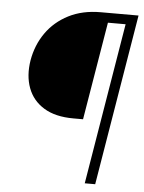

<svg xmlns="http://www.w3.org/2000/svg" viewBox="-52 -770 610 813"><g transform="rotate(5 252.5 -364.0)"><path d="M338.9 0 452.6 -686H377.4L308.1 -269.5H267.1Q189.9 -269.5 141.4 -299.3Q92.8 -329.1 73.5 -381.1Q54.2 -433.1 64.9 -499Q76.2 -564.5 112.3 -616Q148.4 -667.5 207 -697.5Q265.6 -727.5 343.3 -727.5H503.9L383.3 0Z"/></g></svg>

Font: Inter Display ExtraLight
Style: Italic
Weight: 200
Italic angle: -9.39999°
Designer: Rasmus Andersson
Foundry: rsms
Version: Version 4.000;git-a52131595